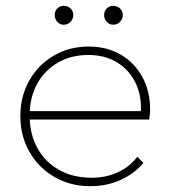

<svg xmlns="http://www.w3.org/2000/svg" viewBox="-20 -630 582 660"><path d="M291 10Q222 10 167.5 -21.5Q113 -53 81.5 -107.5Q50 -162 50 -231Q50 -299 80.5 -353Q111 -407 164.5 -438.5Q218 -470 285 -470Q347 -470 394.5 -442.5Q442 -415 469 -366Q496 -317 496 -253Q496 -249 495.5 -240.5Q495 -232 493 -219H72V-248H473L464 -241Q468 -300 446 -345Q424 -390 382.5 -415.5Q341 -441 284 -441Q224 -441 178.5 -414.5Q133 -388 107.5 -341.5Q82 -295 82 -233Q82 -169 108.5 -121Q135 -73 183 -46Q231 -19 295 -19Q343 -19 383.5 -37Q424 -55 452 -91L473 -70Q442 -33 394.5 -11.5Q347 10 291 10ZM199 -545Q186 -545 177 -555Q168 -565 168 -578Q168 -592 177 -601Q186 -610 199 -610Q213 -610 222.5 -601Q232 -592 232 -578Q232 -565 222.5 -555Q213 -545 199 -545ZM369 -545Q356 -545 347 -555Q338 -565 338 -578Q338 -592 347 -601Q356 -610 369 -610Q383 -610 392.5 -601Q402 -592 402 -578Q402 -565 392.5 -555Q383 -545 369 -545Z"/></svg>

Font: Outfit Thin Thin
Style: Regular
Weight: 250
Version: Version 1.100;gftools[0.9.27]